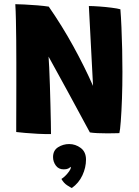

<svg xmlns="http://www.w3.org/2000/svg" viewBox="-20 -654 681 941"><path d="M230 3Q199.5 3.5 166 1.8Q132.5 0 103.8 -2.5Q75 -5 59.5 -7Q59.5 -13 59.5 -46Q59.5 -79 59.8 -128.8Q60 -178.5 60 -236Q60 -293.5 60 -348.5Q60 -402.5 59.5 -456.5Q59 -510.5 58 -556.8Q57 -603 55 -633.5Q68 -633.5 99 -632Q130 -630.5 163.5 -627.8Q197 -625 219 -621.5Q284.5 -527 339.2 -427.5Q394 -328 436 -233L415.5 -624.5Q435.5 -624.5 466.8 -622.2Q498 -620 527.2 -616.2Q556.5 -612.5 570 -608.5Q573 -573 575.2 -521Q577.5 -469 578.8 -411.5Q580 -354 580 -302Q580 -235 577.8 -170.5Q575.5 -106 572 -60Q568.5 -14 565 -1.5Q551 -1 535.2 -0.8Q519.5 -0.5 503.5 -0.5Q480 -0.5 457.8 -1.5Q435.5 -2.5 420.5 -5Q415 -15 399.2 -44.2Q383.5 -73.5 361.2 -114.5Q339 -155.5 313.8 -202Q288.5 -248.5 263.5 -293.8Q238.5 -339 218 -376.5Q219.5 -359.5 221.2 -322.2Q223 -285 224.5 -237.8Q226 -190.5 227.2 -142.5Q228.5 -94.5 229.2 -55.5Q230 -16.5 230 3ZM332 267.5Q326 265 309.2 254.2Q292.5 243.5 281 223Q289.5 218 300 207.8Q310.5 197.5 318.5 186.2Q326.5 175 327 168Q327 164.5 326 163.5Q321.5 168.5 314 172.2Q306.5 176 292 176Q267 176 253.5 157.2Q240 138.5 240 116Q240 83 264.8 67.5Q289.5 52 319 52Q350 52 375.8 71.2Q401.5 90.5 401.5 128.5Q401.5 167 384 205Q366.5 243 332 267.5Z"/></svg>

Font: Grandstander
Style: Bold
Weight: 700
Designer: Tyler Finck
Foundry: Etcetera Type Co
Version: Version 1.200; ttfautohint (v1.8.3)